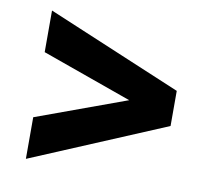

<svg xmlns="http://www.w3.org/2000/svg" viewBox="-60 -602 636 597"><g transform="rotate(10 258.0 -304.0)"><path d="M58.1 -201.2 342.8 -305.2 58.1 -406.7V-538.1L483.4 -359.4V-248.5L58.1 -69.8Z"/></g></svg>

Font: Vazirmatn RD UI FD
Style: Bold
Weight: 700
Designer: Saber Rastikerdar
Foundry: Saber Rastikerdar
Version: Version 33.003